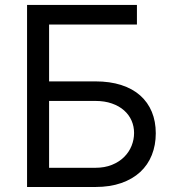

<svg xmlns="http://www.w3.org/2000/svg" viewBox="-20 -747 693 767"><path d="M88.1 -727.3H527V-649.1H176.1V-421.9H360.8Q419.4 -421.9 464.5 -407.3Q509.6 -392.8 540.1 -365.6Q570.7 -338.4 586.5 -300.2Q602.3 -262.1 602.3 -214.5Q602.3 -167.3 586.5 -127.7Q570.7 -88.1 540.1 -59.8Q509.6 -31.6 464.5 -15.8Q419.4 0 360.8 0H88.1ZM360.8 -76.7Q398.1 -76.7 427 -88.4Q456 -100.1 475.7 -119.7Q495.4 -139.2 505.5 -164.2Q515.6 -189.3 515.6 -215.9Q515.6 -242.2 505.5 -265.3Q495.4 -288.4 475.7 -305.9Q456 -323.5 427 -333.6Q398.1 -343.8 360.8 -343.8H176.1V-76.7Z"/></svg>

Font: Fast_Sans
Style: Regular
Weight: 400
Designer: Rasmus Andersson
Foundry: rsms
Version: Version 3.018;git-588b23468